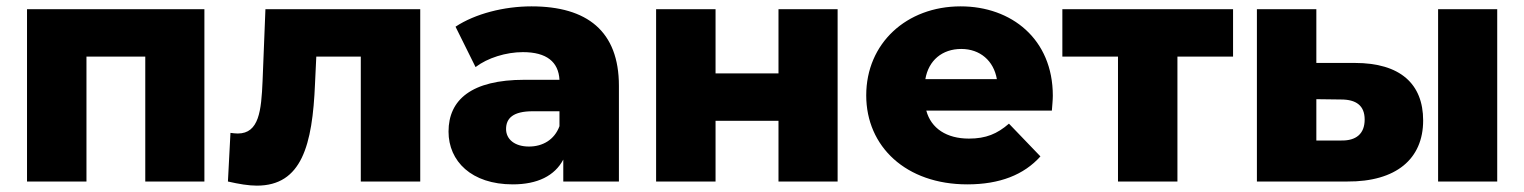

<svg xmlns="http://www.w3.org/2000/svg" viewBox="-20 -571 4795 604"><path d="M252 -393H437V0H623V-542H65V0H252Z M697 0C732 8 762 13 788 13C929 13 963 -114 971 -308L975 -393H1115V0H1302V-542H815L806 -316C802 -223 795 -151 728 -151C721 -151 713 -152 705 -153Z M1740 -174C1724 -131 1687 -110 1644 -110C1599 -110 1572 -133 1572 -165C1572 -199 1594 -221 1656 -221H1740ZM1593 9C1671 9 1725 -18 1752 -69V0H1927V-301C1927 -473 1827 -551 1652 -551C1566 -551 1475 -528 1413 -487L1476 -360C1514 -389 1572 -407 1625 -407C1700 -407 1737 -376 1740 -320H1630C1463 -320 1391 -257 1391 -157C1391 -64 1463 9 1593 9Z M2231 0V-191H2429V0H2615V-542H2429V-340H2231V-542H2044V0Z M2891 -322C2901 -381 2944 -417 3004 -417C3063 -417 3106 -380 3116 -322ZM3023 9C3125 9 3201 -21 3253 -79L3154 -182C3117 -150 3082 -135 3028 -135C2958 -135 2909 -167 2894 -223H3289C3290 -238 3292 -256 3292 -270C3292 -448 3162 -551 3002 -551C2832 -551 2705 -435 2705 -271C2705 -110 2830 9 3023 9Z M3684 -393H3859V-542H3322V-393H3497V0H3684Z M4121 -259 4199 -258C4246 -258 4273 -239 4273 -195C4273 -150 4246 -128 4199 -129H4121ZM4121 -542H3934V0H4218C4372 1 4457 -71 4457 -192C4457 -307 4385 -373 4242 -373H4121ZM4690 -542H4504V0H4690Z"/></svg>

Font: Montserrat-Alt1 ExtBd
Style: Regular
Weight: 800
Designer: Differentunic
Foundry: Differentunic
Version: Version 7.222